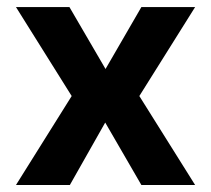

<svg xmlns="http://www.w3.org/2000/svg" viewBox="-20 -528 602 548"><path d="M184.6 -253.9 25.6 0H179.4L280.3 -178.2L383.5 0H536.9L377.7 -253.9L536.9 -507.8H383.5L281.2 -331.1L178.2 -507.8H25.6Z"/></svg>

Font: Giphurs
Style: Regular
Weight: 400
Version: Version 2.010